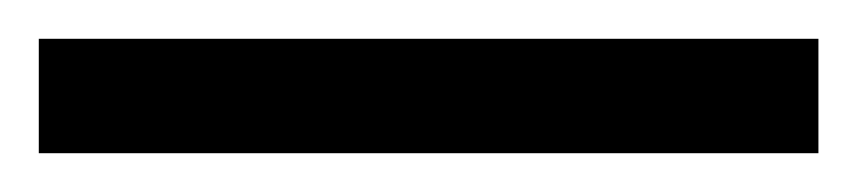

<svg xmlns="http://www.w3.org/2000/svg" viewBox="-24 63 442 99"><path d="M-4 142H398V83H-4Z"/></svg>

Font: Noto Serif Ethiopic Condensed Medium
Style: Regular
Weight: 500
Width: 3
Designer: Monotype Design Team
Foundry: Monotype Imaging Inc.
Version: Version 2.102